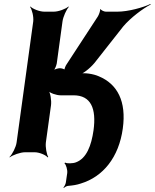

<svg xmlns="http://www.w3.org/2000/svg" viewBox="-20 -770 782 971"><path d="M453 -111C442 -34 418 31 364 51C349 57 317 58 309 52L306 56C314 62 322 89 320 105L313 153C312 161 305 174 301 178L303 181C307 176 318 170 325 170C348 168 369 165 389 158C501 124 581 26 601 -120C620 -257 574 -345 480 -384C454 -396 405 -404 382 -397L383 -393C406 -400 445 -433 466 -462L603 -636C640 -680 704 -728 742 -747L741 -750C704 -732 628 -711 574 -711H515C507 -711 491 -718 489 -724L486 -722C488 -716 480 -695 475 -687L317 -445C312 -439 304 -419 306 -414L308 -416C307 -421 290 -425 283 -425C274 -425 256 -420 249 -414L250 -412C257 -418 265 -438 267 -449L296 -661C299 -685 316 -722 328 -735L326 -737C313 -725 276 -711 252 -711H204C180 -711 145 -725 134 -737L132 -735C142 -722 151 -685 148 -661L64 -50C61 -26 42 11 28 24L29 26C44 14 83 0 107 0H155C179 0 212 14 221 26L224 24C216 11 209 -26 212 -50L238 -238C241 -262 235 -302 224 -314L222 -312C232 -299 266 -288 286 -288H352C440 -288 468 -221 453 -111Z"/></svg>

Font: Asimov
Style: EdgeNarIt
Weight: 500
Designer: Google
Version: Version 2.000980: 2014